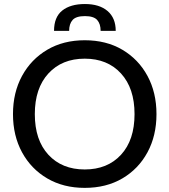

<svg xmlns="http://www.w3.org/2000/svg" viewBox="-20 -926 842 954"><path d="M401 7.5Q295 7.5 214.8 -39.5Q134.5 -86.5 89.5 -169.2Q44.5 -252 44.5 -359Q44.5 -466 89.5 -548.8Q134.5 -631.5 214.8 -678.8Q295 -726 401 -726Q508 -726 588 -678.8Q668 -631.5 712.8 -548.8Q757.5 -466 757.5 -359Q757.5 -252 712.8 -169.2Q668 -86.5 588 -39.5Q508 7.5 401 7.5ZM401 -84Q514 -84 581.2 -157Q648.5 -230 648.5 -359Q648.5 -487.5 581.2 -561Q514 -634.5 401 -634.5Q288 -634.5 220.5 -561Q153 -487.5 153 -359Q153 -230 220.5 -157Q288 -84 401 -84ZM555 -772.5H480Q480 -807.5 462.8 -826.8Q445.5 -846 402 -846Q358 -846 340.8 -826.8Q323.5 -807.5 323.5 -772.5H248.5Q248.5 -841 289.2 -873.5Q330 -906 402 -906Q474 -906 514.5 -871.2Q555 -836.5 555 -772.5Z"/></svg>

Font: Verano Sans Medium
Style: Regular
Weight: 500
Designer: Lukasz Dziedzic with Adam Twardoch and Botio Nikoltchev
Foundry: tyPoland Lukasz Dziedzic
Version: Version 3.001;December 28, 2019;FontCreator 12.0.0.2547 64-b